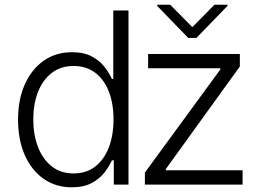

<svg xmlns="http://www.w3.org/2000/svg" viewBox="-20 -771 1089 802"><path d="M516.7 0V-727.3H453.1V-441.4H447.4Q436.4 -465.9 416.5 -491.7Q396.7 -517.4 363.6 -535.2Q330.6 -552.9 280.9 -552.9Q213.4 -552.9 162.8 -517.6Q112.2 -482.2 83.8 -418.9Q55.4 -355.5 55.4 -271.3Q55.4 -186.8 83.6 -123Q111.9 -59.3 162.3 -24Q212.7 11.4 279.8 11.4Q329.5 11.4 362.7 -6.4Q396 -24.1 416.2 -50.2Q436.4 -76.3 447.4 -101.2H455.3V0ZM454.2 -272.4Q454.2 -206.7 434.7 -155.5Q415.1 -104.4 377.8 -75.5Q340.6 -46.5 287.6 -46.5Q233.3 -46.5 195.7 -76.5Q158 -106.5 138.5 -157.7Q119 -208.8 119 -272.4Q119 -335.2 138.3 -385.7Q157.7 -436.1 195.3 -465.7Q233 -495.4 287.6 -495.4Q340.9 -495.4 378.2 -466.8Q415.5 -438.2 434.8 -388Q454.2 -337.7 454.2 -272.4ZM585.2 0V-50.1L900.6 -481.2V-485.8H598.7V-545.5H981.9V-493.3L672.2 -64.3V-59.7H993.3V0ZM691.1 -751.1 783.4 -657.7 875.7 -751.1H930V-746.1L800.4 -612.6H766.3L636.7 -746.1V-751.1Z"/></svg>

Font: Inter UI Light
Style: Regular
Weight: 300
Designer: Rasmus Andersson
Foundry: rsms
Version: 3.2;8d6f07862